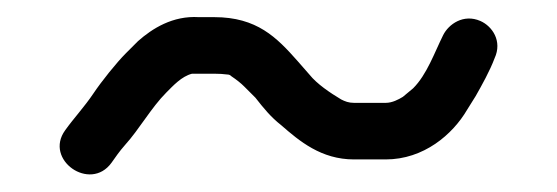

<svg xmlns="http://www.w3.org/2000/svg" viewBox="-20 -385 650 224"><path d="M110 -195C115.5 -202.7 118.8 -207.8 126 -216C142.4 -234.1 156.6 -259.6 174 -277C181.9 -284.9 191.8 -295.9 204 -299H230C235.3 -299 240.7 -298.7 246 -298C247.3 -298 248.7 -297.3 250 -296C256 -292 261 -288 265 -284L278 -271C287.7 -258.6 296.2 -248.2 308 -239C329.3 -220.4 354.7 -199 393 -199H430C474.4 -199 508.2 -228.2 525 -257L535 -273C542.2 -285.7 551.5 -302.3 557 -317C566.3 -337.1 554.3 -354.4 540.5 -360.5C520.7 -369.2 503.3 -356.7 497 -344C486.7 -323.3 478.1 -298.1 462 -282L450 -272C444.9 -268.9 437.6 -265 430 -265H393C386.8 -265 382.5 -266.7 378 -269C365 -276.8 349.8 -287 341 -298L327 -314C302.8 -341.3 279.8 -365 230 -365H212C181.5 -366.9 157.6 -351.7 141 -337L127 -323C115.9 -311.9 98.3 -289.9 89 -276C78.7 -260.6 65.9 -246.9 56 -233C31.1 -198.7 85.1 -160.7 110 -195Z"/></svg>

Font: HoneyBee
Style: Reg
Weight: 400
Foundry: Cannot Into Space Fonts
Version: Version 0.89